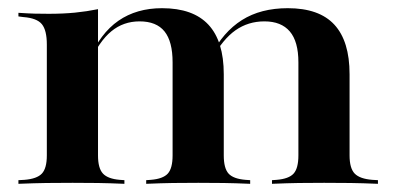

<svg xmlns="http://www.w3.org/2000/svg" viewBox="-20 -449 970 469"><path d="M157.3 -2.4Q121.8 -2.4 93.1 -2Q64.5 -1.6 25 0V-8.9L39.5 -9.7Q70.2 -12.1 82.3 -25Q94.4 -37.9 94.4 -69.4V-208.9H219.4V-69.4Q219.4 -37.9 231.5 -25Q243.5 -12.1 272.6 -9.7L283.9 -8.9V0Q246.8 -1.6 219 -2Q191.1 -2.4 157.3 -2.4ZM94.4 -208.9V-340.3Q94.4 -375 82.3 -389.9Q70.2 -404.8 37.1 -407.3L25 -408.9V-417.7Q49.2 -416.1 64.5 -415.7Q79.8 -415.3 99.2 -415.3Q133.9 -415.3 162.9 -418.1Q191.9 -421 219.4 -426.6V-417.7V-208.9ZM401.6 -208.9V-296.8Q401.6 -347.6 381.9 -372.2Q362.1 -396.8 321 -396.8Q281.5 -396.8 252 -372.6Q222.6 -348.4 199.2 -296.8L196.8 -302.4Q225 -367.7 269.4 -398.4Q313.7 -429 375.8 -429Q451.6 -429 489.1 -388.7Q526.6 -348.4 526.6 -267.7V-208.9ZM464.5 -2.4Q429.8 -2.4 402.4 -2Q375 -1.6 337.1 0V-8.9L348.4 -9.7Q378.2 -12.1 389.9 -25Q401.6 -37.9 401.6 -69.4V-208.9H526.6V-69.4Q526.6 -37.9 538.3 -25Q550 -12.1 579.8 -9.7L591.1 -8.9V0Q554 -1.6 526.2 -2Q498.4 -2.4 464.5 -2.4ZM708.9 -208.9V-296.8Q708.9 -347.6 687.9 -372.2Q666.9 -396.8 625.8 -396.8Q586.3 -396.8 555.2 -375Q524.2 -353.2 497.6 -304.8L495.2 -312.9Q525 -371 571 -400Q616.9 -429 683.1 -429Q759.7 -429 796.8 -388.7Q833.9 -348.4 833.9 -267.7V-208.9ZM771.8 -2.4Q737.1 -2.4 709.7 -2Q682.3 -1.6 644.4 0V-8.9L655.6 -9.7Q685.5 -12.1 697.2 -25Q708.9 -37.9 708.9 -69.4V-208.9H833.9V-69.4Q833.9 -37.9 846.4 -25Q858.9 -12.1 889.5 -9.7L903.2 -8.9V0Q865.3 -1.6 836.3 -2Q807.3 -2.4 771.8 -2.4Z"/></svg>

Font: Playfair 144pt SemiExpanded ExtraBold
Style: Regular
Weight: 800
Width: 6
Designer: Claus Eggers Sørensen
Foundry: Claus Eggers Sørensen
Version: Version 2.203